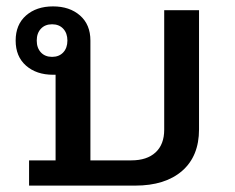

<svg xmlns="http://www.w3.org/2000/svg" viewBox="-20 -581 736 601"><path d="M154 -79V-347H146Q94 -347 61.5 -375.5Q29 -404 29 -454Q29 -504 61.5 -532.5Q94 -561 146 -561Q198 -561 230.5 -532.5Q263 -504 263 -454V-79H391Q440 -79 467 -104Q494 -129 494 -175V-549H603V-176Q603 -92 550 -46Q497 0 403 0H71V-79ZM143 -403Q165 -403 178 -417Q191 -431 191 -454Q191 -477 178 -491Q165 -505 143 -505Q121 -505 108 -491Q95 -477 95 -454Q95 -431 108 -417Q121 -403 143 -403Z"/></svg>

Font: IBM Plex Sans Thai Looped Medium
Style: Regular
Weight: 500
Designer: Mike Abbink, Paul van der Laan, Pieter van Rosmalen, Ben Mitchell, Mark Frömberg
Foundry: Bold Monday
Version: Version 1.1